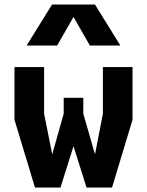

<svg xmlns="http://www.w3.org/2000/svg" viewBox="-20 -842 660 862"><path d="M137 0H251.5L310 -185.5L368.5 0H483L575 -304.5V-541H442V-331.5L406.5 -149L354 -331.5V-403H266V-331.5L214.5 -149L178 -331.5V-541H45V-304.5ZM99.5 -637.5H236.5L310 -766L383.5 -637.5H520.5L406.5 -821.5H213.5Z"/></svg>

Font: Monaspace Krypton ExtraBold
Style: Regular
Weight: 800
Designer: Riley Cran & the Lettermatic Team
Foundry: Lettermatic
Version: Version 1.101 (Monaspace Krypton)